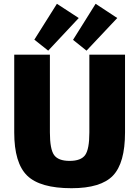

<svg xmlns="http://www.w3.org/2000/svg" viewBox="-20 -978 734 1012"><path d="M395 -883 234 -711 161 -769 280 -958ZM598 -883 436 -711 365 -768 484 -958ZM639 -690V-280Q639 -119 575.5 -52.5Q512 14 357 14Q191 14 123 -52.5Q55 -119 55 -280V-690H243V-280Q243 -192 265 -161Q287 -130 347 -130Q407 -130 429 -161Q451 -192 451 -280V-690Z"/></svg>

Font: Ezarion Extra Bold
Style: Regular
Weight: 800
Designer: Natanael Gama
Version: Version 1.001;PS 001.001;hotconv 1.0.70;makeotf.lib2.5.58329